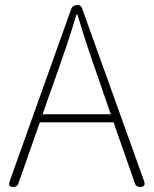

<svg xmlns="http://www.w3.org/2000/svg" viewBox="-20 -746 614 766"><path d="M433 -363 307 -714C305 -721 298 -726 290 -726H287C276 -726 268 -720 264 -710L18 -21C13 -7 18 0 33 0C42 0 50 -4 53 -13L139 -258H286H433L518 -15C521 -5 528 0 539 0C555 0 560 -8 555 -23ZM175 -362 201 -435C232 -523 258 -597 285 -688H289C316 -597 341 -523 372 -435L422 -290H286H150Z"/></svg>

Font: GenSenRounded2 TW EL
Style: Regular
Weight: 250
Version: Version 2.100;PS 2.1;hotconv 16.6.51;makeotf.lib2.5.65220 DE